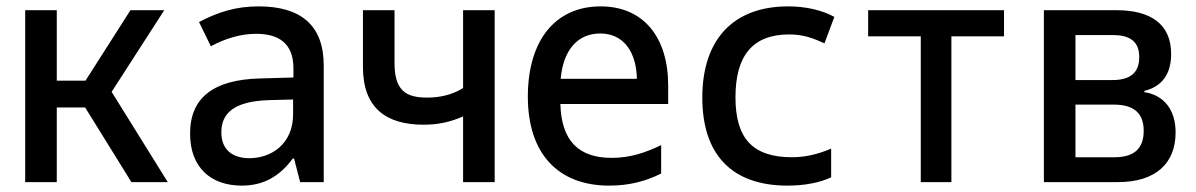

<svg xmlns="http://www.w3.org/2000/svg" viewBox="-20 -571 3750 602"><path d="M59 0H158V-234H247L392 0H506L330 -283L495 -539H389L248 -318H158V-539H59Z M738 11C805 11 856 -17 898 -74H902L921 0H995V-366C995 -491 924 -551 791 -551C717 -551 662 -532 604 -502L641 -426C686 -450 734 -465 783 -465C853 -465 900 -436 900 -357V-328L794 -325C651 -321 576 -266 576 -152C576 -45 642 11 738 11ZM762 -75C712 -75 674 -99 674 -156C674 -220 719 -253 821 -257L899 -259V-213C899 -119 830 -75 762 -75Z M1432 0H1531V-539H1432V-295C1397 -273 1358 -265 1319 -265C1253 -265 1217 -287 1217 -373V-539H1118V-361C1118 -233 1190 -180 1308 -180C1353 -180 1391 -188 1432 -206Z M1890 11C1954 11 2005 -3 2053 -27V-116C2005 -93 1957 -76 1898 -76C1795 -76 1740 -129 1737 -245H2075V-303C2075 -455 1997 -551 1863 -551C1721 -551 1635 -444 1635 -268C1635 -89 1730 11 1890 11ZM1738 -324C1746 -414 1791 -466 1862 -466C1934 -466 1975 -410 1977 -324Z M2449 11C2502 11 2550 2 2586 -15V-105C2544 -87 2504 -78 2463 -78C2338 -78 2286 -139 2286 -266C2286 -394 2338 -463 2454 -463C2495 -463 2524 -454 2565 -435L2596 -518C2558 -539 2507 -551 2451 -551C2280 -551 2182 -448 2182 -265C2182 -87 2274 11 2449 11Z M2867 0H2963V-457H3128V-539H2702V-457H2867Z M3253 0H3485C3604 0 3666 -59 3666 -156C3666 -227 3629 -273 3568 -282V-286C3624 -300 3652 -339 3652 -402C3652 -496 3587 -539 3481 -539H3253ZM3352 -320V-461H3470C3525 -461 3552 -439 3552 -392C3552 -343 3524 -320 3468 -320ZM3352 -78V-243H3472C3533 -243 3566 -218 3566 -161C3566 -102 3532 -78 3475 -78Z"/></svg>

Font: Noto Sans Mono Condensed Medium
Style: Regular
Weight: 500
Width: 3
Designer: Monotype Design Team
Foundry: Monotype Imaging Inc.
Version: Version 2.014